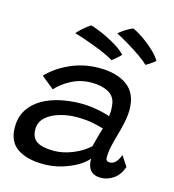

<svg xmlns="http://www.w3.org/2000/svg" viewBox="-114 -863 877 969"><g transform="rotate(15 324.0 -378.5)"><path d="M201 10.5Q115 10.5 64.5 -23.5Q14 -57.5 14 -132.5Q14 -187 38.8 -225.2Q63.5 -263.5 105.5 -287.8Q147.5 -312 200 -323.2Q252.5 -334.5 308 -334.5Q341 -334.5 373 -329.5Q405 -324.5 428.2 -318.5Q451.5 -312.5 458.5 -309Q463.5 -337 459.5 -366.5Q456 -409.5 420.8 -429.8Q385.5 -450 332.5 -450Q274.5 -450 226.5 -425Q178.5 -400 149.5 -366.5L83 -420Q128.5 -468.5 198.8 -500Q269 -531.5 350 -531.5Q442 -531.5 496.2 -491.5Q550.5 -451.5 550.5 -366Q550.5 -342 545.5 -313.8Q540.5 -285.5 532.5 -256Q521 -216 511.2 -176.5Q501.5 -137 501.5 -108Q501.5 -93.5 507 -89Q512.5 -84.5 522.5 -84.5Q556 -84.5 575 -137.5L610 -84Q596 -42 565 -20Q534 2 498.5 2Q426.5 2 426.5 -79Q411.5 -58.5 377.5 -38Q343.5 -17.5 297.5 -3.5Q251.5 10.5 201 10.5ZM233.5 -68Q282 -68 332.8 -88.8Q383.5 -109.5 417 -141Q432 -200.5 444.5 -241Q431.5 -246 393 -254.2Q354.5 -262.5 303 -262.5Q259 -262.5 216 -250.2Q173 -238 144.8 -213Q116.5 -188 116.5 -149Q116.5 -105 145.5 -86.5Q174.5 -68 233.5 -68ZM462 -768.5Q470.5 -766 491 -754Q511.5 -742 536 -723.8Q560.5 -705.5 582.8 -683.8Q605 -662 617.5 -640.5Q607 -630.5 590.5 -619.8Q574 -609 569 -607Q552.5 -623.5 520.8 -645.5Q489 -667.5 453.5 -688.8Q418 -710 391 -723.5Q397.5 -730.5 418 -744.5Q438.5 -758.5 462 -768.5ZM253 -728.5Q263.5 -726.5 287.8 -717.2Q312 -708 341.8 -693.5Q371.5 -679 398.8 -661.5Q426 -644 443 -625.5Q439 -620.5 429.2 -611.8Q419.5 -603 410.2 -595.2Q401 -587.5 397.5 -585.5Q383 -595 356.8 -607Q330.5 -619 299.5 -631Q268.5 -643 238.5 -653.2Q208.5 -663.5 186 -669.5Q191.5 -678 211.5 -696Q231.5 -714 253 -728.5Z"/></g></svg>

Font: Grandstander
Style: Italic
Weight: 400
Italic angle: -15°
Designer: Tyler Finck
Foundry: Etcetera Type Co
Version: Version 1.200; ttfautohint (v1.8.3)